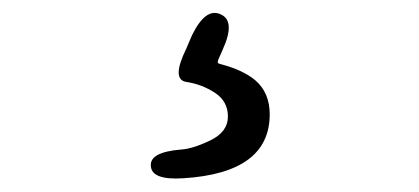

<svg xmlns="http://www.w3.org/2000/svg" viewBox="-20 -25 642 294"><path d="M260 248Q212 251 211 229Q209 208 257 204Q275 203 302 190Q329 177 329 153.5Q329 130 309 117Q289 104 265.5 100.5Q242 97 265 50L274 29Q295 -14 318 -3Q341 7 321 51L314 67Q312 72 317 73Q352 82 371 98Q393 117 393 150Q393 240 260 248Z"/></svg>

Font: Resource Han Rounded KR Normal
Style: Regular
Weight: 350
Designer: Cyano Hao (round all glyphs); Ryoko NISHIZUKA 西塚涼子 (kana, bopomofo & ideographs); Paul D. Hunt (Latin, Greek & Cyrillic)
Foundry: Cyano Hao
Version: 0.990